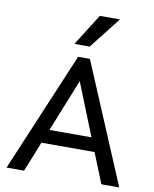

<svg xmlns="http://www.w3.org/2000/svg" viewBox="-99 -1000 864 1074"><g transform="rotate(10 333.5 -463.0)"><path d="M551.8 0H653.3L366.7 -679.7H299.8L13.2 0H112.8L181.2 -170.9H482.9ZM332.5 -546.9 451.7 -249H212.9ZM494.1 -926.3H379.9L266.6 -747.1H353.5Z"/></g></svg>

Font: Inder
Style: Regular
Weight: 400
Designer: Irina Smirnova
Foundry: Irina Smirnova
Version: Version 1.001